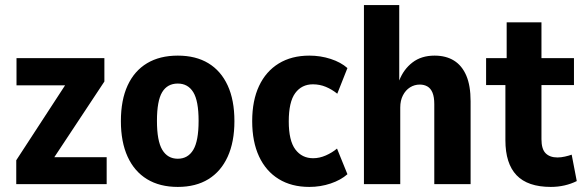

<svg xmlns="http://www.w3.org/2000/svg" viewBox="-20 -725 2303 756"><path d="M44 0V-94L261 -427V-389H45V-496H391V-404L170 -70L171 -106H400V0Z M680 11Q609 11 559 -19.5Q509 -50 482.5 -108Q456 -166 456 -248Q456 -331 482.5 -388.5Q509 -446 559 -476Q609 -506 680 -506Q751 -506 800.5 -476Q850 -446 876.5 -388.5Q903 -331 903 -248Q903 -166 876.5 -108Q850 -50 800.5 -19.5Q751 11 680 11ZM680 -100Q720 -100 741 -135Q762 -170 762 -249Q762 -328 741 -362Q720 -396 680 -396Q639 -396 618.5 -362Q598 -328 598 -249Q598 -170 619 -135Q640 -100 680 -100Z M1198 11Q1128 11 1077.5 -20Q1027 -51 1000 -109Q973 -167 973 -248Q973 -329 1000 -386.5Q1027 -444 1077.5 -475Q1128 -506 1198 -506Q1242 -506 1282 -493Q1322 -480 1348 -457L1308 -356Q1287 -373 1263 -383Q1239 -393 1212 -393Q1168 -393 1142.5 -358.5Q1117 -324 1117 -247Q1117 -171 1143 -136.5Q1169 -102 1213 -102Q1238 -102 1263 -113Q1288 -124 1307 -140L1348 -39Q1322 -16 1282 -2.5Q1242 11 1198 11Z M1413 0V-705H1552V-408Q1569 -452 1604 -479Q1639 -506 1691 -506Q1736 -506 1767.5 -486.5Q1799 -467 1816 -427.5Q1833 -388 1833 -326V0H1690V-315Q1690 -343 1683 -360Q1676 -377 1663 -384.5Q1650 -392 1633 -392Q1612 -392 1594.5 -381Q1577 -370 1566.5 -349.5Q1556 -329 1556 -302V0Z M2149 11Q2058 11 2014 -35Q1970 -81 1970 -173V-390H1894V-496H1975V-637H2112V-496H2240V-390H2112V-177Q2112 -138 2128.5 -121.5Q2145 -105 2175 -105Q2189 -105 2204.5 -108.5Q2220 -112 2231 -116L2251 -12Q2229 -1 2203 5Q2177 11 2149 11Z"/></svg>

Font: Nunito Sans 10pt Condensed ExtraBold
Style: Regular
Weight: 800
Width: 3
Designer: Vernon Adams
Foundry: Vernon Adams
Version: Version 3.101;gftools[0.9.27]